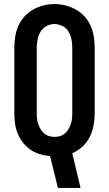

<svg xmlns="http://www.w3.org/2000/svg" viewBox="-20 -766 540 951"><path d="M267 165 228 7Q202 5 177 -2.5Q152 -10 131 -24.5Q110 -39 94 -59.5Q78 -80 68 -104Q58 -128 54.5 -153.5Q51 -179 51 -205V-530Q51 -558 55.5 -585.5Q60 -613 71 -638Q82 -663 101 -684Q120 -705 144 -718.5Q168 -732 195 -739Q222 -746 250 -746Q278 -746 305 -739Q332 -732 356 -718.5Q380 -705 399 -684Q418 -663 429 -638Q440 -613 444.5 -585.5Q449 -558 449 -530V-205Q449 -175 443.5 -145Q438 -115 424.5 -88Q411 -61 388.5 -40Q366 -19 338 -7L379 165ZM250 -88Q264 -88 277.5 -92Q291 -96 301.5 -105Q312 -114 319 -126Q326 -138 330.5 -151Q335 -164 336.5 -177.5Q338 -191 338 -205V-530Q338 -551 334 -571.5Q330 -592 319 -610Q308 -628 288.5 -637.5Q269 -647 249 -647Q228 -647 209.5 -636.5Q191 -626 180.5 -608.5Q170 -591 166 -570.5Q162 -550 162 -530V-205Q162 -191 163.5 -177.5Q165 -164 169.5 -151Q174 -138 181 -126Q188 -114 198.5 -105Q209 -96 222.5 -92Q236 -88 250 -88Z"/></svg>

Font: Zed Mono
Style: Bold
Weight: 700
Monospace: yes
Designer: Belleve Invis
Foundry: Belleve Invis
Version: Version 1.0.0; ttfautohint (v1.8.4)